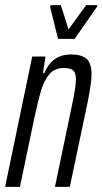

<svg xmlns="http://www.w3.org/2000/svg" viewBox="-23 -731 401 751"><path d="M103 -510H155L145 -445H150Q181 -518 254 -518Q297 -518 316 -500.5Q335 -483 335 -441Q335 -407 320 -332L250 0H192L256 -307Q274 -391 274 -420Q274 -446 263.5 -455.5Q253 -465 226 -465Q191 -465 170.5 -441Q150 -417 138.5 -379.5Q127 -342 111 -268L55 0H-3ZM204 -579 173 -704 175 -711H215L245 -616L314 -711H358L356 -704L269 -579Z"/></svg>

Font: Saira Ultra Condensed
Style: Italic
Weight: 400
Width: 1
Italic angle: -12°
Designer: Hector Gatti with collaboration of the Omnibus-Type team
Foundry: Omnibus-Type
Version: Version 1.001; ttfautohint (v1.8)